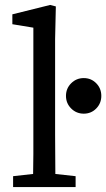

<svg xmlns="http://www.w3.org/2000/svg" viewBox="-20 -757 430 777"><path d="M33 0V-44L114 -53Q115 -94 115 -133.5Q115 -173 115 -213V-645L30 -659V-699L183 -737L206 -731L203 -599V-213Q203 -173 203.5 -133.5Q204 -94 204 -53L286 -44V0ZM319 -297Q289 -297 268 -318Q247 -339 247 -369Q247 -399 268 -420Q289 -441 319 -441Q349 -441 369.5 -420Q390 -399 390 -369Q390 -339 369.5 -318Q349 -297 319 -297Z"/></svg>

Font: Source Serif 4 SmText
Style: Regular
Weight: 400
Designer: Frank Grießhammer
Foundry: Adobe
Version: Version 4.005;hotconv 1.1.0;makeotfexe 2.6.0